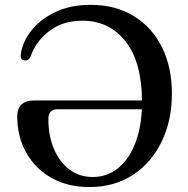

<svg xmlns="http://www.w3.org/2000/svg" viewBox="-20 -736 756 774"><path d="M49.5 -266Q49.5 -331 118.5 -331H552.5Q551 -488 485.2 -570.2Q419.5 -652.5 313 -652.5Q233 -652.5 179 -611.2Q125 -570 103.5 -509Q95.5 -490 79 -492.5Q62 -494.5 63.5 -513.5Q69 -564.5 105 -611Q141 -657.5 202.2 -687Q263.5 -716.5 345.5 -716.5Q446 -716.5 519.8 -671Q593.5 -625.5 633.2 -545Q673 -464.5 673 -359Q673 -251 632 -165.8Q591 -80.5 516.2 -31.2Q441.5 18 340 18Q252.5 18 187.2 -19Q122 -56 85.8 -120.5Q49.5 -185 49.5 -266ZM175 -256.5Q175 -188.5 197.5 -135.5Q220 -82.5 260.2 -52.5Q300.5 -22.5 354 -22.5Q411 -22.5 454 -56.5Q497 -90.5 522.5 -152Q548 -213.5 552 -295.5H211.5Q175 -295.5 175 -256.5Z"/></svg>

Font: Fraunces 9pt S000
Style: Regular
Weight: 400
Version: Version 1.000; ttfautohint (v1.8.3)